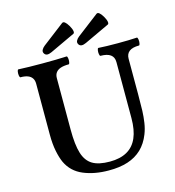

<svg xmlns="http://www.w3.org/2000/svg" viewBox="-125 -960 979 1077"><g transform="rotate(-15 365.0 -421.5)"><path d="M135.3 -100.6Q122.6 -127.9 114 -170.2Q105.5 -212.4 105.5 -266.1V-563Q105.5 -582 96.9 -594.7Q88.4 -607.4 71.8 -613.8Q55.2 -620.1 29.8 -620.1Q25.4 -620.1 23.4 -631.6Q21.5 -643.1 23.4 -654.5Q25.4 -666 29.8 -666Q85.9 -663.1 169.9 -663.1Q253.9 -663.1 309.6 -666Q314 -666 315.9 -654.5Q317.9 -643.1 315.9 -631.6Q314 -620.1 309.6 -620.1Q281.2 -620.1 262.7 -613.8Q244.1 -607.4 234.9 -594.7Q225.6 -582 225.6 -563V-263.7Q225.6 -174.8 241 -125.5Q256.3 -76.2 292.2 -54.7Q328.1 -33.2 392.6 -33.2Q452.6 -33.2 492.4 -55.7Q532.2 -78.1 552 -123.5Q571.8 -168.9 571.8 -237.8V-563Q571.8 -620.1 494.6 -620.1Q490.2 -620.1 488.3 -631.6Q486.3 -643.1 488.3 -654.5Q490.2 -666 494.6 -666Q539.1 -663.1 606.4 -663.1Q673.3 -663.1 717.8 -666Q722.2 -666 724.1 -654.5Q726.1 -643.1 724.1 -631.6Q722.2 -620.1 717.8 -620.1Q642.6 -620.1 642.6 -563V-356Q642.6 -296.9 641.4 -262Q640.1 -227.1 635 -193.1Q629.9 -159.2 618.2 -129.9Q599.1 -81.1 565.7 -49.1Q532.2 -17.1 484.4 -1.7Q436.5 13.7 373.5 13.2Q291.5 13.2 227.8 -13.4Q164.1 -40 135.3 -100.6ZM190.9 -715.8Q184.6 -726.1 190.2 -736.8Q195.8 -747.6 207 -756.3L334 -853.5Q341.3 -858.9 350.6 -851.8Q359.9 -844.7 370.6 -826.7Q381.8 -807.6 384 -794.7Q386.2 -781.7 379.4 -778.8L234.4 -710.9Q218.8 -703.6 207.8 -704.6Q196.8 -705.6 190.9 -715.8ZM390.6 -715.8Q384.3 -726.1 389.9 -736.8Q395.5 -747.6 406.7 -756.3L533.7 -853.5Q541 -858.9 550.3 -851.8Q559.6 -844.7 570.3 -826.7Q581.5 -807.6 583.7 -794.7Q585.9 -781.7 579.1 -778.8L434.1 -710.9Q418.5 -703.6 407.5 -704.6Q396.5 -705.6 390.6 -715.8Z"/></g></svg>

Font: Junicode Two Beta VF
Style: Regular
Weight: 400
Designer: Peter S. Baker
Foundry: Briery Creek Software
Version: Version 1.031 beta; ttfautohint (v1.8.1.43-b0c9)